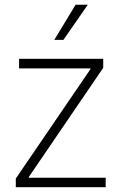

<svg xmlns="http://www.w3.org/2000/svg" viewBox="-20 -781 497 801"><path d="M45.9 0V-36.1L357.4 -492.7V-495.6H59.6V-535.6H410.6V-498L100.1 -42.5V-39.6H420.9V0ZM206.5 -614.7 295.4 -761.2H346.2L244.6 -614.7Z"/></svg>

Font: Inter Display Extra Light
Style: Regular
Weight: 200
Designer: Rasmus Andersson
Foundry: rsms
Version: Version 4.000;git-4fc901f